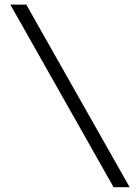

<svg xmlns="http://www.w3.org/2000/svg" viewBox="-20 -682 596 819"><path d="M533 116.5H464.5L24 -662.5H92Z"/></svg>

Font: Anek Latin Expanded Light
Style: Regular
Weight: 300
Width: 7
Designer: Yesha Goshar
Foundry: Ek Type
Version: Version 1.003